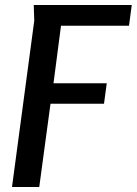

<svg xmlns="http://www.w3.org/2000/svg" viewBox="-20 -748 547 768"><path d="M115 -728H507L496 -645H224L194 -415H407L396 -333H182L137 0H28L117 -665Z"/></svg>

Font: Rosario SemiBold
Style: Italic
Weight: 600
Italic angle: -8.05°
Designer: Hector Gatti
Foundry: Omnibus Type
Version: Version 1.101; ttfautohint (v1.8.1.43-b0c9)